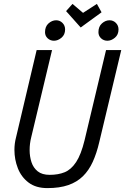

<svg xmlns="http://www.w3.org/2000/svg" viewBox="-20 -950 642 985"><path d="M223 15Q164 15 126.5 -13.5Q89 -42 71.5 -87Q54 -132 54 -181Q54 -197 56 -213Q58 -229 62 -244L168 -693H247L140 -245Q136 -229 134 -213Q132 -197 132 -180Q132 -147 141.5 -118Q151 -89 173.5 -71Q196 -53 235 -53Q279 -53 312 -66.5Q345 -80 370.5 -118.5Q396 -157 414 -231L524 -693H602L489 -220Q476 -164 456 -120Q436 -76 405.5 -46Q375 -16 330.5 -0.5Q286 15 223 15ZM394 -809 319 -893 352 -930 406 -884 477 -930 501 -887ZM257 -741Q238 -741 224.5 -753.5Q211 -766 211 -785Q211 -814 229 -830Q247 -846 268 -846Q287 -846 300.5 -832.5Q314 -819 314 -799Q314 -772 295.5 -756.5Q277 -741 257 -741ZM531 -741Q512 -741 498.5 -753.5Q485 -766 485 -785Q485 -814 503 -830Q521 -846 542 -846Q561 -846 574.5 -832.5Q588 -819 588 -799Q588 -772 569.5 -756.5Q551 -741 531 -741Z"/></svg>

Font: Ubuntu Sans Mono
Style: Italic
Weight: 400
Italic angle: -13.5°
Monospace: yes
Designer: Dalton Maag Ltd
Foundry: Dalton Maag Ltd
Version: Version 1.006